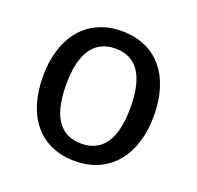

<svg xmlns="http://www.w3.org/2000/svg" viewBox="-108 -698 848 826"><g transform="rotate(20 315.5 -284.5)"><path d="M316 -582C154 -582 62 -460 62 -284C62 -104 153 13 315 13C476 13 569 -109 569 -285C569 -465 478 -582 316 -582ZM316 -502C410 -502 462 -433 462 -285C462 -136 410 -67 315 -67C220 -67 168 -136 168 -284C168 -433 221 -502 316 -502Z"/></g></svg>

Font: Glow Sans SC Normal Medium
Style: Regular
Weight: 600
Designer: Ryoko NISHIZUKA (kana, bopomofo & ideographs); Paul D. Hunt (Latin, Greek & Cyrillic); Sandoll Communications, Soo-young
Version: Version 0.93